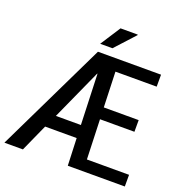

<svg xmlns="http://www.w3.org/2000/svg" viewBox="-154 -1027 1109 1162"><g transform="rotate(20 400.5 -445.5)"><path d="M776.4 0Q684.6 0 409.2 0Q407.2 -43.9 402.3 -175.8Q351.6 -175.8 199.2 -175.8Q179.7 -131.8 120.1 0Q89.8 0 1 0Q86.9 -177.7 344.7 -710.9Q446.3 -710.9 751 -710.9Q751 -691.4 751 -633.8Q684.6 -633.8 485.4 -633.8Q487.3 -577.1 493.2 -406.2Q549.8 -406.2 717.8 -406.2Q717.8 -387.7 717.8 -331.1Q662.1 -331.1 496.1 -331.1Q498 -266.6 504.9 -75.2Q572.3 -75.2 776.4 -75.2Q776.4 -56.6 776.4 0ZM238.3 -258.8Q278.3 -258.8 399.4 -258.8Q396.5 -340.8 387.7 -584Q387.7 -584 385.7 -585Q348.6 -502.9 238.3 -258.8ZM424.8 -890.6Q452.1 -890.6 535.2 -890.6Q535.2 -889.6 536.1 -887.7Q506.8 -856.4 419.9 -760.7Q400.4 -760.7 340.8 -760.7Q361.3 -793 424.8 -890.6Z"/></g></svg>

Font: Noto Sans Hebrew DECATHLON 
Style: Regular
Weight: 400
Designer: Monotype Design team
Version: Version 1.03 uh